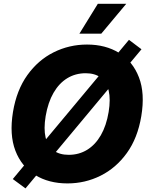

<svg xmlns="http://www.w3.org/2000/svg" viewBox="-20 -977 800 1033"><path d="M117.2 36.6 48.8 -13.7 673.8 -762.7 741.2 -711.9ZM342.8 9.8Q242.2 9.8 168.9 -35.4Q95.7 -80.6 62.7 -166.5Q29.8 -252.4 49.8 -374.5Q69.3 -492.2 127.2 -573Q185.1 -653.8 268.8 -695.6Q352.5 -737.3 448.2 -737.3Q548.3 -737.3 621.3 -692.1Q694.3 -647 727.5 -561Q760.7 -475.1 740.2 -352.1Q720.7 -234.4 662.6 -153.8Q604.5 -73.2 521.2 -31.7Q438 9.8 342.8 9.8ZM349.6 -144Q404.8 -144 448.7 -170.9Q492.7 -197.8 522.5 -249.3Q552.2 -300.8 564.5 -374.5Q575.7 -442.9 564.7 -489.3Q553.7 -535.6 522.2 -559.3Q490.7 -583 440.9 -583Q386.2 -583 342 -556.2Q297.9 -529.3 268.1 -477.8Q238.3 -426.3 225.6 -352.1Q214.4 -283.7 225.3 -237.3Q236.3 -190.9 268.1 -167.5Q299.8 -144 349.6 -144ZM407.2 -795.9 506.3 -956.5H659.2L524.9 -795.9Z"/></svg>

Font: Inter Tight ExtraBold
Style: Italic
Weight: 800
Italic angle: -9.39999°
Designer: Rasmus Andersson
Foundry: rsms
Version: Version 3.004